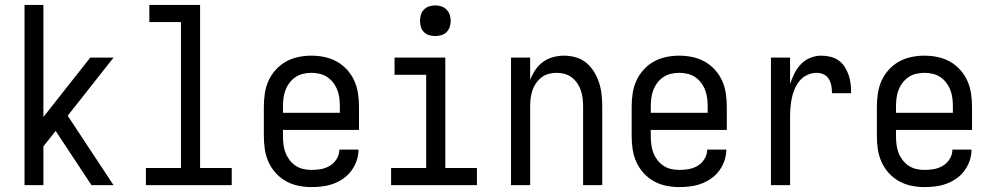

<svg xmlns="http://www.w3.org/2000/svg" viewBox="-20 -755 4040 783"><path d="M353 0 207 -221 157 -158V0H80V-735H157V-278L348 -520H443L256 -283L443 0Z M575 0V-70H718V-665H589V-735H796V-70H925V0Z M1250 8Q1223 8 1196.5 2.5Q1170 -3 1146.5 -16Q1123 -29 1104.5 -49.5Q1086 -70 1075 -94.5Q1064 -119 1060 -146Q1056 -173 1056 -200V-320Q1056 -347 1060 -374Q1064 -401 1075 -425.5Q1086 -450 1104.5 -470.5Q1123 -491 1146.5 -504Q1170 -517 1196.5 -522.5Q1223 -528 1250 -528Q1277 -528 1303.5 -522.5Q1330 -517 1353.5 -504Q1377 -491 1395.5 -470.5Q1414 -450 1425 -425.5Q1436 -401 1440 -374Q1444 -347 1444 -320V-225H1134V-200Q1134 -183 1136 -166Q1138 -149 1144 -133Q1150 -117 1160.5 -103Q1171 -89 1185 -79.5Q1199 -70 1216 -66Q1233 -62 1250 -62Q1270 -62 1289.5 -65.5Q1309 -69 1326 -79.5Q1343 -90 1353.5 -107.5Q1364 -125 1364 -145H1442Q1442 -122 1434.5 -100Q1427 -78 1413.5 -59.5Q1400 -41 1381 -27.5Q1362 -14 1340.5 -6Q1319 2 1296 5Q1273 8 1250 8ZM1366 -295V-320Q1366 -337 1364 -354Q1362 -371 1356 -387Q1350 -403 1339.5 -417Q1329 -431 1315 -440.5Q1301 -450 1284 -454Q1267 -458 1250 -458Q1233 -458 1216 -454Q1199 -450 1185 -440.5Q1171 -431 1160.5 -417Q1150 -403 1144 -387Q1138 -371 1136 -354Q1134 -337 1134 -320V-295Z M1575 0V-70H1718V-450H1589V-520H1796V-70H1925V0ZM1755 -608Q1742 -608 1730 -611.5Q1718 -615 1709 -624Q1700 -633 1696.5 -645Q1693 -657 1693 -670Q1693 -683 1696.5 -695Q1700 -707 1709 -716Q1718 -725 1730 -729Q1742 -733 1755 -733Q1768 -733 1780 -729Q1792 -725 1801 -716Q1810 -707 1814 -695Q1818 -683 1818 -670Q1818 -657 1814 -645Q1810 -633 1801 -624Q1792 -615 1780 -611.5Q1768 -608 1755 -608Z M2064 0V-520H2142V-429Q2150 -450 2163 -469.5Q2176 -489 2194.5 -502.5Q2213 -516 2235.5 -522Q2258 -528 2280 -528Q2305 -528 2329 -521Q2353 -514 2371.5 -498.5Q2390 -483 2403 -461.5Q2416 -440 2423.5 -416.5Q2431 -393 2433.5 -368.5Q2436 -344 2436 -320V0H2358V-320Q2358 -337 2356 -353.5Q2354 -370 2349 -385.5Q2344 -401 2334.5 -415Q2325 -429 2312 -439Q2299 -449 2283 -453.5Q2267 -458 2250 -458Q2233 -458 2217 -453.5Q2201 -449 2188 -439Q2175 -429 2165.5 -415Q2156 -401 2151 -385.5Q2146 -370 2144 -353.5Q2142 -337 2142 -320V0Z M2750 8Q2723 8 2696.5 2.5Q2670 -3 2646.5 -16Q2623 -29 2604.5 -49.5Q2586 -70 2575 -94.5Q2564 -119 2560 -146Q2556 -173 2556 -200V-320Q2556 -347 2560 -374Q2564 -401 2575 -425.5Q2586 -450 2604.5 -470.5Q2623 -491 2646.5 -504Q2670 -517 2696.5 -522.5Q2723 -528 2750 -528Q2777 -528 2803.5 -522.5Q2830 -517 2853.5 -504Q2877 -491 2895.5 -470.5Q2914 -450 2925 -425.5Q2936 -401 2940 -374Q2944 -347 2944 -320V-225H2634V-200Q2634 -183 2636 -166Q2638 -149 2644 -133Q2650 -117 2660.5 -103Q2671 -89 2685 -79.5Q2699 -70 2716 -66Q2733 -62 2750 -62Q2770 -62 2789.5 -65.5Q2809 -69 2826 -79.5Q2843 -90 2853.5 -107.5Q2864 -125 2864 -145H2942Q2942 -122 2934.5 -100Q2927 -78 2913.5 -59.5Q2900 -41 2881 -27.5Q2862 -14 2840.5 -6Q2819 2 2796 5Q2773 8 2750 8ZM2866 -295V-320Q2866 -337 2864 -354Q2862 -371 2856 -387Q2850 -403 2839.5 -417Q2829 -431 2815 -440.5Q2801 -450 2784 -454Q2767 -458 2750 -458Q2733 -458 2716 -454Q2699 -450 2685 -440.5Q2671 -431 2660.5 -417Q2650 -403 2644 -387Q2638 -371 2636 -354Q2634 -337 2634 -320V-295Z M3124 0V-520H3202V-412Q3209 -434 3219.5 -455Q3230 -476 3246 -493Q3262 -510 3284 -519Q3306 -528 3329 -528Q3348 -528 3366.5 -523.5Q3385 -519 3400 -508.5Q3415 -498 3425 -482Q3435 -466 3441 -448.5Q3447 -431 3449 -412.5Q3451 -394 3451 -375H3373Q3373 -390 3370.5 -404.5Q3368 -419 3360.5 -432Q3353 -445 3339.5 -451.5Q3326 -458 3311 -458Q3291 -458 3272.5 -449.5Q3254 -441 3241.5 -426Q3229 -411 3221 -392.5Q3213 -374 3209 -354.5Q3205 -335 3203.5 -315Q3202 -295 3202 -276V0Z M3750 8Q3723 8 3696.5 2.5Q3670 -3 3646.5 -16Q3623 -29 3604.5 -49.5Q3586 -70 3575 -94.5Q3564 -119 3560 -146Q3556 -173 3556 -200V-320Q3556 -347 3560 -374Q3564 -401 3575 -425.5Q3586 -450 3604.5 -470.5Q3623 -491 3646.5 -504Q3670 -517 3696.5 -522.5Q3723 -528 3750 -528Q3777 -528 3803.5 -522.5Q3830 -517 3853.5 -504Q3877 -491 3895.5 -470.5Q3914 -450 3925 -425.5Q3936 -401 3940 -374Q3944 -347 3944 -320V-225H3634V-200Q3634 -183 3636 -166Q3638 -149 3644 -133Q3650 -117 3660.5 -103Q3671 -89 3685 -79.5Q3699 -70 3716 -66Q3733 -62 3750 -62Q3770 -62 3789.5 -65.5Q3809 -69 3826 -79.5Q3843 -90 3853.5 -107.5Q3864 -125 3864 -145H3942Q3942 -122 3934.5 -100Q3927 -78 3913.5 -59.5Q3900 -41 3881 -27.5Q3862 -14 3840.5 -6Q3819 2 3796 5Q3773 8 3750 8ZM3866 -295V-320Q3866 -337 3864 -354Q3862 -371 3856 -387Q3850 -403 3839.5 -417Q3829 -431 3815 -440.5Q3801 -450 3784 -454Q3767 -458 3750 -458Q3733 -458 3716 -454Q3699 -450 3685 -440.5Q3671 -431 3660.5 -417Q3650 -403 3644 -387Q3638 -371 3636 -354Q3634 -337 3634 -320V-295Z"/></svg>

Font: Iosevka MaddieWtf
Style: Regular
Weight: 400
Monospace: yes
Designer: Belleve Invis
Foundry: Belleve Invis
Version: Version 31.3.0; ttfautohint (v1.8.3)